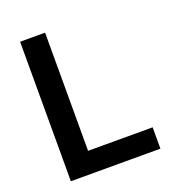

<svg xmlns="http://www.w3.org/2000/svg" viewBox="-132 -832 863 939"><g transform="rotate(-20 300.0 -363.0)"><path d="M543 0H77V-726H207V-111H543Z"/></g></svg>

Font: JuliaMono Latin
Style: Bold
Weight: 700
Monospace: yes
Designer: cormullion
Foundry: corm
Version: Version 0.038; ttfautohint (v1.8)